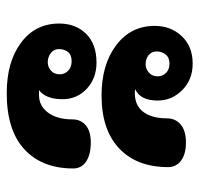

<svg xmlns="http://www.w3.org/2000/svg" viewBox="-31 -576 593 571"><g transform="rotate(90 265.5 -290.5)"><path d="M57 -454Q57 -502 87.5 -534.5Q118 -567 169 -567Q217 -567 248 -536Q279 -505 279 -463Q279 -411 245 -396Q249 -395 257 -395Q294 -395 313 -420.5Q332 -446 332 -491Q332 -516 350.5 -531.5Q369 -547 404 -547Q438 -547 457.5 -532.5Q477 -518 477 -494Q477 -401 421.5 -348.5Q366 -296 264 -296Q172 -296 114.5 -339.5Q57 -383 57 -454ZM133 -460Q133 -445 144 -436Q155 -427 171 -427Q184 -427 195.5 -436.5Q207 -446 207 -463Q207 -477 197 -487.5Q187 -498 169 -498Q151 -498 142 -486.5Q133 -475 133 -460ZM481 -212Q481 -119 424 -66.5Q367 -14 257 -14Q164 -14 107 -56.5Q50 -99 50 -170Q50 -219 80.5 -250Q111 -281 166 -281Q213 -281 244 -252Q275 -223 275 -180Q275 -130 248 -110H263Q295 -110 315 -137Q335 -164 335 -209Q335 -234 352.5 -249Q370 -264 404 -264Q440 -264 460.5 -250Q481 -236 481 -212ZM165 -136Q179 -136 190 -145.5Q201 -155 201 -172Q201 -186 190.5 -196.5Q180 -207 162 -207Q143 -207 134.5 -196Q126 -185 126 -169Q126 -154 138 -145Q150 -136 165 -136Z"/></g></svg>

Font: Mali
Style: Bold
Weight: 700
Designer: Kitiyaporn Chalermlarp | Katatrad Aksorn Co.,Ltd.
Foundry: Cadson Demak Co.,Ltd.
Version: Version 1.000; ttfautohint (v1.6)